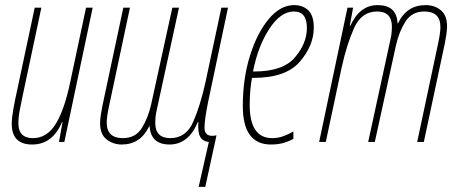

<svg xmlns="http://www.w3.org/2000/svg" viewBox="-20 -556 1798 752"><path d="M106 10Q186 10 223 -78H225L211 0H232L343 -526H317L256 -239Q233 -127 198.5 -71Q164 -15 109 -15Q52 -15 52 -73Q52 -98 58 -128Q64 -158 70 -187L142 -526H116L46 -197Q39 -166 32.5 -130Q26 -94 26 -71Q26 10 106 10Z M758 176H784L828 -26Q816 -24 811 -24Q781 -24 781 -56Q781 -88 796 -161L873 -526H847L785 -235Q765 -144 737 -79.5Q709 -15 647 -15Q588 -15 588 -75Q588 -83 589 -95.5Q590 -108 593 -121L681 -526H655L572 -147Q560 -94 535.5 -54.5Q511 -15 461 -15Q398 -15 398 -76Q398 -98 407 -140L489 -526H463L381 -141Q378 -127 375 -106.5Q372 -86 372 -73Q372 -30 397.5 -10Q423 10 457 10Q530 10 564 -61H566Q571 10 644 10Q718 10 755 -78H757Q754 -37 764.5 -19.5Q775 -2 798 0Z M1041 10Q1070 10 1091.5 3.5Q1113 -3 1129 -12V-41Q1110 -30 1089.5 -22.5Q1069 -15 1046 -15Q958 -15 958 -145Q958 -203 967 -251H973Q1100 -251 1154.5 -314.5Q1209 -378 1209 -448Q1209 -495 1187.5 -515.5Q1166 -536 1132 -536Q1078 -536 1032.5 -481.5Q987 -427 959 -337.5Q931 -248 931 -141Q931 10 1041 10ZM971 -276Q990 -374 1034.5 -442.5Q1079 -511 1131 -511Q1182 -511 1182 -447Q1182 -386 1135 -331Q1088 -276 976 -276Z M1230 0H1256L1318 -291Q1338 -382 1367 -446.5Q1396 -511 1457 -511Q1515 -511 1515 -451Q1515 -443 1514 -430.5Q1513 -418 1510 -405L1422 0H1448L1531 -379Q1543 -432 1568 -471.5Q1593 -511 1642 -511Q1705 -511 1705 -450Q1705 -428 1696 -386L1614 0H1640L1722 -385Q1725 -399 1728 -419.5Q1731 -440 1731 -453Q1731 -496 1706.5 -516Q1682 -536 1647 -536Q1573 -536 1539 -465H1537Q1534 -536 1459 -536Q1389 -536 1352 -455H1350L1363 -526H1341Z"/></svg>

Font: Noto Sans Display Condensed Thin
Style: Italic
Weight: 250
Width: 3
Italic angle: -12°
Designer: Monotype Design Team
Foundry: Monotype Imaging Inc.
Version: Version 1.900